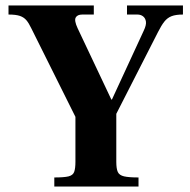

<svg xmlns="http://www.w3.org/2000/svg" viewBox="-20 -680 692 700"><path d="M178 0V-33Q214 -33 230 -37Q246 -41 250.5 -53.5Q255 -66 255 -90V-254L94 -577Q85 -596 76 -606.5Q67 -617 52.5 -622Q38 -627 11 -627V-660H322V-627H280Q262 -627 256 -616Q250 -605 263 -577L386 -317H388L504 -568Q514 -589 512 -601.5Q510 -614 501.5 -620.5Q493 -627 481 -627H443V-660H647V-627Q621 -627 605.5 -621Q590 -615 579 -601Q568 -587 556 -563L404 -265V-90Q404 -65 409.5 -53Q415 -41 432.5 -37Q450 -33 485 -33V0Z"/></svg>

Font: Frank Ruhl Libre
Style: Bold
Weight: 700
Designer: Yanek Iontef
Foundry: Fontef
Version: Version 6.004